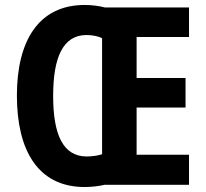

<svg xmlns="http://www.w3.org/2000/svg" viewBox="-20 -744 828 773"><path d="M321 -724C135 -724 48 -579 48 -359C48 -140 132 9 321 9C350 9 380 5 401 0H741V-121H530V-311H727V-430H530V-595H741V-714H402C380 -720 350 -724 321 -724ZM327 -603C352 -603 377 -598 391 -590V-123C376 -118 352 -114 328 -114C233 -115 194 -203 194 -358C194 -512 233 -602 327 -603Z"/></svg>

Font: Noto Sans Ethiopic Condensed
Style: Bold
Weight: 700
Width: 3
Designer: Monotype Design Team
Foundry: Monotype Imaging Inc.
Version: Version 2.102